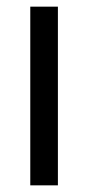

<svg xmlns="http://www.w3.org/2000/svg" viewBox="-20 -557 265 577"><path d="M154 0H71V-537H154Z"/></svg>

Font: Noto Sans Thai Cond
Style: Regular
Weight: 400
Width: 3
Designer: Monotype Design Team
Foundry: Monotype Imaging Inc.
Version: Version 2.002; ttfautohint (v1.8.4.7-5d5b)